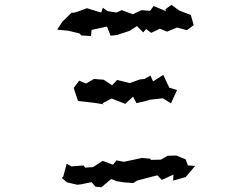

<svg xmlns="http://www.w3.org/2000/svg" viewBox="-20 -749 1040 795"><path d="M277 -697 238 -659 217 -626 262 -622 308 -611 318 -602 357 -600 359 -625 423 -639 438 -601 464 -604 516 -621 547 -641 573 -615 585 -629 606 -613 642 -630 672 -618 713 -635 754 -624 782 -645 770 -687 721 -706 690 -729 665 -711 667 -703 616 -724 601 -704 566 -707 530 -690 484 -707 462 -697 425 -703 406 -717 399 -697 340 -715 314 -705 286 -696ZM236 -12 257 6 300 16 317 14 359 5 375 24 400 26 441 -8 462 1 493 6 532 9 547 -1 611 -18 632 -23 650 -4 698 -26 697 -1 749 -16 788 -62 758 -64 749 -89 710 -105 674 -104 646 -88 605 -87 602 -92 568 -95 493 -79 462 -85 448 -67 405 -83 365 -57 332 -55 326 -64 276 -60 256 -71 242 -18ZM285 -385 303 -331 372 -323 410 -317 404 -321 442 -341 499 -319 531 -349 545 -322 577 -329 600 -336 655 -342 688 -321 713 -376 681 -386 656 -439 614 -412 603 -436 578 -422 559 -420 517 -405 465 -418 444 -396 409 -419 369 -422 336 -403 308 -415Z"/></svg>

Font: チョークS
Style: Regular
Weight: 400
Designer: [Stick] Fontworks Inc.
Foundry: [Stick] Fontworks Inc.
Version: Version 1.200;FEAKit 1.0